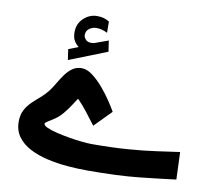

<svg xmlns="http://www.w3.org/2000/svg" viewBox="-84 -875 1080 972"><g transform="rotate(10 456.0 -389.5)"><path d="M273.4 -608.4Q256.8 -621.6 248.3 -637.7Q239.7 -653.8 239.7 -679.7Q239.7 -723.1 270 -751.2Q300.3 -779.3 338.9 -779.3Q359.9 -779.3 373.8 -774.9Q387.7 -770.5 401.9 -762.2L402.3 -704.6Q373.5 -719.2 345.7 -719.2Q326.2 -719.2 309.6 -707.5Q293 -695.8 293 -673.3Q293.5 -660.2 305.7 -648.9Q317.9 -637.7 343.8 -641.1Q343.8 -641.1 347.7 -642.1L418 -667.5L426.3 -611.3L231 -534.2L223.1 -588.9ZM423.3 -136.2Q527.3 -136.2 607.9 -142.3Q688.5 -148.4 752.7 -157.5Q816.9 -166.5 871.6 -174.3L877 -33.7Q801.8 -23.9 692.4 -12.2Q583 -0.5 424.3 -0.5Q376 -0.5 322.8 -4.9Q269.5 -9.3 219.2 -20.8Q168.9 -32.2 128.4 -53Q87.9 -73.7 64 -106.2Q40 -138.7 40 -185.1Q40 -219.2 53 -243.9Q65.9 -268.6 85.9 -287.8Q106 -307.1 127.2 -325.2Q148.4 -343.3 165 -364.3Q179.2 -382.8 193.1 -406.7Q207 -430.7 223.1 -453.4Q239.3 -476.1 259.8 -491Q280.3 -505.9 308.1 -505.9Q335.4 -505.9 364.7 -483.4Q394 -460.9 421.4 -428.5Q448.7 -396 469.5 -364.5Q490.2 -333 500 -315.4L415 -229Q392.6 -259.3 367.2 -291.7Q341.8 -324.2 315.9 -350.6Q299.3 -325.2 287.1 -306.6Q274.9 -288.1 254.9 -264.2Q237.8 -244.6 218.3 -231.4Q198.7 -218.3 184.8 -210Q170.9 -201.7 170.9 -196.3Q170.9 -187 190.4 -178.2Q210 -169.4 241 -161.9Q272 -154.3 306.6 -148.4Q341.3 -142.6 372.6 -139.4Q403.8 -136.2 423.3 -136.2Z"/></g></svg>

Font: Vazirmatn RD ExtraBold
Style: Regular
Weight: 800
Designer: Saber Rastikerdar
Foundry: Saber Rastikerdar
Version: Version 32.102